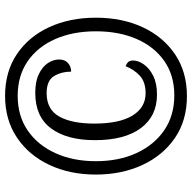

<svg xmlns="http://www.w3.org/2000/svg" viewBox="-20 -746 775 776"><g transform="rotate(-90 368.0 -357.5)"><path d="M368 10Q270 10 199 -38.5Q128 -87 89.5 -170.5Q51 -254 51 -358Q51 -463 90 -546Q129 -629 200.5 -677Q272 -725 369 -725Q467 -725 538 -677Q609 -629 647 -546Q685 -463 685 -358Q685 -252 646.5 -169Q608 -86 537 -38Q466 10 368 10ZM371 -41Q452 -41 510 -81.5Q568 -122 599 -193.5Q630 -265 630 -358Q630 -451 598.5 -522.5Q567 -594 508.5 -634Q450 -674 369 -674Q288 -674 229 -633.5Q170 -593 137.5 -521.5Q105 -450 105 -358Q105 -265 138 -193.5Q171 -122 230.5 -81.5Q290 -41 371 -41ZM374 -111Q287 -111 238.5 -176.5Q190 -242 190 -362Q190 -475 237.5 -539Q285 -603 381 -603Q427 -603 457 -588.5Q487 -574 501.5 -552Q516 -530 516 -507Q516 -483 501.5 -470.5Q487 -458 467 -458Q467 -497 449 -527Q431 -557 380 -557Q314 -557 285.5 -506Q257 -455 257 -364Q257 -263 289.5 -210Q322 -157 380 -157Q425 -157 450.5 -180.5Q476 -204 489 -238Q501 -233 506.5 -226.5Q512 -220 512 -207Q512 -187 496.5 -164.5Q481 -142 450.5 -126.5Q420 -111 374 -111Z"/></g></svg>

Font: Noto Serif Hebrew Condensed
Style: Bold
Weight: 700
Width: 3
Designer: Monotype Design Team
Foundry: Monotype Imaging Inc.
Version: Version 2.004; ttfautohint (v1.8.4.7-5d5b)